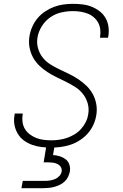

<svg xmlns="http://www.w3.org/2000/svg" viewBox="-20 -763 640 1003"><path d="M248 8Q222 8 196.5 5Q171 2 147.5 -6.5Q124 -15 104.5 -29.5Q85 -44 72.5 -65Q60 -86 55.5 -111Q51 -136 56 -162Q56 -164 56.5 -166Q57 -168 57 -170H99Q99 -168 99 -166.5Q99 -165 98 -164Q95 -143 98 -123.5Q101 -104 111 -88Q121 -72 136.5 -60.5Q152 -49 170 -42Q188 -35 208 -32.5Q228 -30 248 -30Q269 -30 290 -33Q311 -36 331 -43Q351 -50 370 -61.5Q389 -73 404 -90Q419 -107 428.5 -126.5Q438 -146 441 -167Q446 -196 438 -223.5Q430 -251 413 -272.5Q396 -294 373 -308.5Q350 -323 325 -335.5Q300 -348 275 -360Q250 -372 227 -387Q204 -402 184.5 -421Q165 -440 152 -464Q139 -488 134 -516.5Q129 -545 134 -574Q138 -599 148.5 -623Q159 -647 176 -667.5Q193 -688 215.5 -703Q238 -718 262 -727Q286 -736 311 -739.5Q336 -743 361 -743Q386 -743 411 -740Q436 -737 458.5 -728Q481 -719 500 -704.5Q519 -690 531 -669.5Q543 -649 546.5 -624Q550 -599 546 -574Q545 -572 545 -570Q545 -568 544 -566H502Q502 -567 502.5 -568.5Q503 -570 503 -572Q506 -592 503.5 -611Q501 -630 492 -646Q483 -662 468.5 -674Q454 -686 436.5 -692.5Q419 -699 400 -702Q381 -705 361 -705Q331 -705 300 -698Q269 -691 242.5 -672.5Q216 -654 198.5 -626Q181 -598 176 -568Q171 -539 178.5 -511.5Q186 -484 203 -462.5Q220 -441 243.5 -426.5Q267 -412 292 -400Q317 -388 342 -376Q367 -364 390 -348.5Q413 -333 432.5 -314Q452 -295 465 -271Q478 -247 483 -218.5Q488 -190 483 -161Q479 -136 468 -111.5Q457 -87 439 -66.5Q421 -46 398 -31Q375 -16 350 -7.5Q325 1 299 4.5Q273 8 248 8ZM92 220 99 182H214Q227 182 240 180Q253 178 266 173Q279 168 289.5 157Q300 146 302 133Q304 120 297.5 109.5Q291 99 279.5 93.5Q268 88 255.5 86.5Q243 85 230 85H208L222 0H265L257 47Q276 48 293 53.5Q310 59 323.5 69.5Q337 80 342.5 97.5Q348 115 345 133Q342 147 335.5 161Q329 175 317.5 185.5Q306 196 292.5 202.5Q279 209 264.5 213Q250 217 235.5 218.5Q221 220 207 220Z"/></svg>

Font: Iosevka SS04 XLt Ex Obl
Style: Regular
Weight: 200
Width: 7
Italic angle: -9°
Monospace: yes
Designer: Belleve Invis
Foundry: Belleve Invis
Version: Version 19.0.0; ttfautohint (v1.8.4)